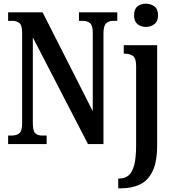

<svg xmlns="http://www.w3.org/2000/svg" viewBox="-20 -781 944 1041"><path d="M24 0V-46H42Q69 -46 84.5 -58Q100 -70 100 -115V-603Q100 -645 84.5 -656.5Q69 -668 47 -668H24V-714H211L483 -178V-603Q483 -643 468 -655.5Q453 -668 430 -668H408V-714H616V-668H594Q570 -668 555.5 -654.5Q541 -641 541 -599V0H457L158 -578V-115Q158 -70 171.5 -58Q185 -46 210 -46H233V0ZM771 -635Q744 -635 725.5 -650Q707 -665 707 -698Q707 -732 725.5 -746.5Q744 -761 771 -761Q797 -761 817 -746.5Q837 -732 837 -698Q837 -665 817 -650Q797 -635 771 -635ZM621 240V187H627Q656 187 676.5 170.5Q697 154 707.5 114.5Q718 75 718 5V-422Q718 -466 700.5 -478Q683 -490 657 -490H651V-536H832V8Q832 97 807 148Q782 199 738 219.5Q694 240 636 240Z"/></svg>

Font: Noto Serif ExtraCondensed SemiBold
Style: Regular
Weight: 600
Width: 2
Designer: Monotype Design Team
Foundry: Monotype Imaging Inc.
Version: Version 2.015; ttfautohint (v1.8.4.7-5d5b)